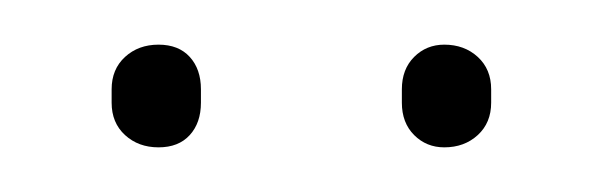

<svg xmlns="http://www.w3.org/2000/svg" viewBox="-20 -652 270 86"><path d="M51 -586Q42 -586 36 -591.5Q30 -597 30 -606V-612Q30 -621 36 -626.5Q42 -632 51 -632Q60 -632 65 -626.5Q70 -621 70 -612V-606Q70 -597 65 -591.5Q60 -586 51 -586ZM179 -586Q171 -586 165.5 -591.5Q160 -597 160 -606V-612Q160 -621 165.5 -626.5Q171 -632 179 -632Q188 -632 194 -626.5Q200 -621 200 -612V-606Q200 -597 194 -591.5Q188 -586 179 -586Z"/></svg>

Font: Sofia Sans Semi Condensed Thin
Style: Regular
Weight: 250
Version: Version 4.100